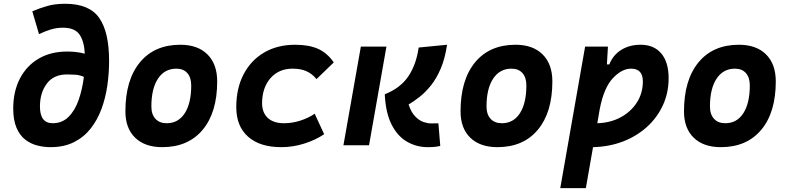

<svg xmlns="http://www.w3.org/2000/svg" viewBox="-20 -762 4142 1007"><path d="M244.6 9.8Q210 9.8 175.3 1Q140.6 -7.8 112.1 -30Q83.5 -52.2 66.4 -92.3Q49.3 -132.3 49.3 -194.8Q49.8 -282.7 84.2 -349.6Q118.7 -416.5 182.1 -454.1Q245.6 -491.7 333 -491.7Q381.8 -491.7 424.8 -480.5Q421.4 -545.9 396.7 -581.3Q372.1 -616.7 309.6 -616.7Q276.9 -616.7 245.8 -607.2Q214.8 -597.7 184.6 -583L149.4 -702.6Q187 -718.8 227.5 -730.5Q268.1 -742.2 322.3 -742.2Q448.2 -742.2 500.2 -668.2Q552.2 -594.2 552.2 -442.4Q552.2 -378.4 543 -313.7Q533.7 -249 512.5 -191.2Q491.2 -133.3 455.6 -87.9Q419.9 -42.5 367.9 -16.4Q315.9 9.8 244.6 9.8ZM419.9 -358.9Q397.5 -368.7 375.7 -370.1Q354 -371.6 334 -371.6Q332 -371.6 331.1 -371.6Q261.7 -371.6 225.6 -323.5Q189.5 -275.4 189.5 -203.1Q189.5 -115.7 256.3 -115.7Q306.2 -115.7 339.8 -149.4Q373.5 -183.1 392.8 -238.8Q412.1 -294.4 419.9 -358.9Z M831.1 9.8Q739.7 9.8 688.7 -39.8Q637.7 -89.4 637.7 -177.7Q637.7 -342.8 713.9 -435.1Q790 -527.3 925.8 -527.3Q1017.1 -527.3 1068.1 -476.6Q1119.1 -425.8 1119.1 -335Q1119.1 -172.4 1043 -81.3Q966.8 9.8 831.1 9.8ZM854.5 -115.7Q915 -115.7 949 -168.2Q982.9 -220.7 982.9 -314Q982.9 -355.5 962.4 -378.7Q941.9 -401.9 904.8 -401.9Q843.3 -401.9 808.6 -349.4Q773.9 -296.9 773.9 -203.6Q773.9 -162.1 795.2 -138.9Q816.4 -115.7 854.5 -115.7Z M1469.2 -115.7Q1513.2 -115.7 1555.4 -129.4Q1597.7 -143.1 1630.4 -165.5L1680.2 -58.1Q1634.3 -27.3 1575.4 -8.8Q1516.6 9.8 1455.1 9.8Q1342.8 9.8 1281 -45.2Q1219.2 -100.1 1219.2 -199.7Q1219.2 -298.8 1257.6 -372.3Q1295.9 -445.8 1365.5 -486.6Q1435.1 -527.3 1528.3 -527.3Q1601.1 -527.3 1649.2 -505.4Q1697.3 -483.4 1730.5 -434.6L1640.1 -347.2Q1616.2 -376 1586.4 -388.9Q1556.6 -401.9 1514.6 -401.9Q1442.4 -401.9 1398.7 -352.1Q1355 -302.2 1354.5 -220.2Q1355 -170.4 1385 -143.1Q1415 -115.7 1469.2 -115.7Z M2222.7 9.8Q2165.5 9.8 2116 -18.1Q2066.4 -45.9 2034.7 -106.9Q2002.9 -168 1998 -267.6Q2080.6 -300.3 2121.8 -361.8Q2163.1 -423.3 2175.8 -512.7L2324.7 -527.3Q2314 -454.6 2291.5 -402.1Q2269 -349.6 2239.7 -313.2Q2210.4 -276.9 2179.9 -253.2Q2149.4 -229.5 2123 -213.9Q2136.7 -172.4 2158 -150.9Q2179.2 -129.4 2201.4 -122.1Q2223.6 -114.7 2239.7 -114.7Q2246.6 -114.7 2251.2 -114.7Q2255.9 -114.7 2259.3 -115.2Q2263.7 -115.2 2268.1 -115.2Q2272.5 -115.2 2279.3 -115.2L2289.1 3.4Q2274.4 6.8 2259.5 8.3Q2244.6 9.8 2222.7 9.8ZM1781.2 0 1872.6 -517.6H2006.8L1915.5 0Z M2588.9 9.8Q2497.6 9.8 2446.5 -39.8Q2395.5 -89.4 2395.5 -177.7Q2395.5 -342.8 2471.7 -435.1Q2547.9 -527.3 2683.6 -527.3Q2774.9 -527.3 2825.9 -476.6Q2877 -425.8 2877 -335Q2877 -172.4 2800.8 -81.3Q2724.6 9.8 2588.9 9.8ZM2612.3 -115.7Q2672.9 -115.7 2706.8 -168.2Q2740.7 -220.7 2740.7 -314Q2740.7 -355.5 2720.2 -378.7Q2699.7 -401.9 2662.6 -401.9Q2601.1 -401.9 2566.4 -349.4Q2531.7 -296.9 2531.7 -203.6Q2531.7 -162.1 2553 -138.9Q2574.2 -115.7 2612.3 -115.7Z M3052.7 224.6H2918.5L3048.8 -517.6H3168.5L3163.1 -424.3H3175.8Q3195.3 -473.6 3238.5 -500.5Q3281.7 -527.3 3339.8 -527.3Q3409.7 -527.3 3448.2 -481.7Q3486.8 -436 3486.8 -351.6Q3486.8 -275.4 3457 -210.4Q3427.2 -145.5 3373.5 -96.7Q3319.8 -47.9 3247.6 -20Q3175.3 7.8 3090.3 9.8ZM3112.8 -115.7Q3181.2 -117.7 3235.1 -146.7Q3289.1 -175.8 3320.3 -224.6Q3351.6 -273.4 3351.6 -335Q3351.6 -401.9 3290 -401.9Q3241.2 -401.9 3194.1 -351.6Q3147 -301.3 3125.5 -189.9Z M3760.7 9.8Q3669.4 9.8 3618.4 -39.8Q3567.4 -89.4 3567.4 -177.7Q3567.4 -342.8 3643.6 -435.1Q3719.7 -527.3 3855.5 -527.3Q3946.8 -527.3 3997.8 -476.6Q4048.8 -425.8 4048.8 -335Q4048.8 -172.4 3972.7 -81.3Q3896.5 9.8 3760.7 9.8ZM3784.2 -115.7Q3844.7 -115.7 3878.7 -168.2Q3912.6 -220.7 3912.6 -314Q3912.6 -355.5 3892.1 -378.7Q3871.6 -401.9 3834.5 -401.9Q3772.9 -401.9 3738.3 -349.4Q3703.6 -296.9 3703.6 -203.6Q3703.6 -162.1 3724.9 -138.9Q3746.1 -115.7 3784.2 -115.7Z"/></svg>

Font: Cascadia Code PL
Style: Bold Italic
Weight: 700
Italic angle: -10°
Monospace: yes
Designer: Aaron Bell
Foundry: Saja Typeworks
Version: Version 2404.023; ttfautohint (v1.8.4)